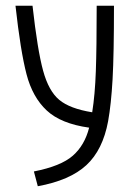

<svg xmlns="http://www.w3.org/2000/svg" viewBox="-20 -645 478 672"><path d="M378.9 -625Q378.9 -454.1 374 -367.2Q369.1 -280.3 358.4 -220.7Q339.8 -120.1 282.2 -66.9Q224.6 -13.7 112.3 6.8L98.6 -44.9Q193.4 -63.5 234.9 -100.1Q276.4 -136.7 292 -198.2Q193.4 -211.9 143.6 -258.3Q93.8 -304.7 72.8 -385.3Q51.8 -465.8 34.2 -625H93.8Q111.3 -468.8 130.9 -397.5Q150.4 -326.2 187.5 -295.4Q224.6 -264.6 302.7 -252Q312.5 -313.5 315.4 -395.5Q318.4 -477.5 318.4 -625Z"/></svg>

Font: Sudo Light
Style: Regular
Weight: 300
Monospace: yes
Designer: Jens Kutilek
Foundry: Jens Kutilek
Version: Version 0.040